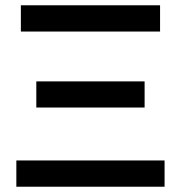

<svg xmlns="http://www.w3.org/2000/svg" viewBox="-20 -708 686 728"><path d="M586.9 -688V-588.4H59.1V-688ZM528.3 -399.4V-300.3H117.7V-399.4ZM604 -99.6V0H42V-99.6Z"/></svg>

Font: Arimo SemiBold
Style: Regular
Weight: 600
Designer: Steve Matteson
Foundry: Monotype Imaging Inc.
Version: Version 1.33